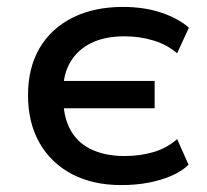

<svg xmlns="http://www.w3.org/2000/svg" viewBox="-20 -526 598 555"><path d="M330 9Q249 9 188.5 -22.5Q128 -54 94.5 -112.5Q61 -171 61 -251Q61 -330 94.5 -387Q128 -444 190 -475Q252 -506 335 -506Q398 -506 447.5 -489Q497 -472 526 -446L492 -372Q463 -397 423.5 -409Q384 -421 340 -421Q284 -421 245.5 -402.5Q207 -384 186 -351Q165 -318 163 -274L154 -292H427V-213H154L163 -233Q165 -181 186.5 -145.5Q208 -110 247.5 -92.5Q287 -75 340 -75Q385 -75 424 -86.5Q463 -98 492 -124L525 -50Q506 -31 476 -18Q446 -5 409.5 2Q373 9 330 9Z"/></svg>

Font: Nunito Sans 8pt SemiBold
Style: Regular
Weight: 600
Version: Version 3.101;gftools[0.9.27]